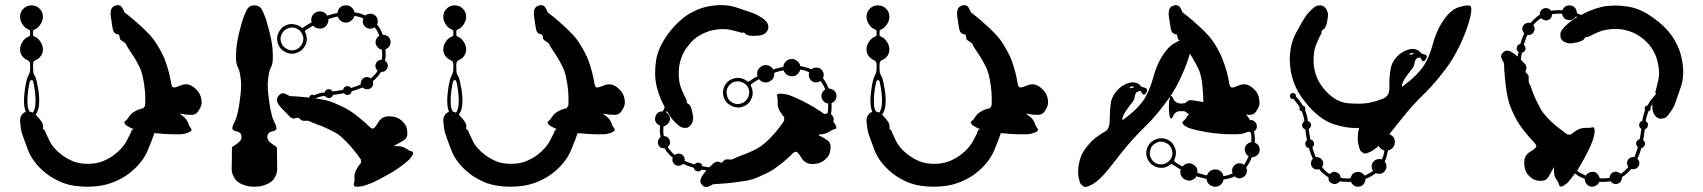

<svg xmlns="http://www.w3.org/2000/svg" viewBox="-20 -741 6759 762"><path d="M748 -395.5Q748 -395.5 748 -395.5Q771.5 -377.9 777.3 -355.5Q780.3 -343.8 780.3 -334Q780.3 -327.1 778.3 -322.3Q774.4 -309.6 765.6 -297.9Q756.8 -286.1 743.2 -285.2Q734.4 -285.2 719.7 -286.1Q705.1 -288.1 692.4 -290Q696.3 -287.1 700.2 -284.2Q704.1 -282.2 708 -278.3Q720.7 -267.6 725.6 -255.9Q730.5 -244.1 731.4 -241.2Q732.4 -238.3 736.3 -234.4Q739.3 -229.5 740.2 -227.5Q741.2 -224.6 737.3 -220.7Q733.4 -215.8 710.9 -210Q701.2 -207 669.9 -208Q638.7 -208 603.5 -211.9Q601.6 -211.9 598.6 -211.9Q595.7 -212.9 592.8 -212.9Q587.9 -196.3 566.4 -144.5Q544.9 -92.8 491.2 -51.8Q461.9 -29.3 420.9 -14.6Q380.9 0 326.2 0Q271.5 0 231.4 -14.6Q191.4 -30.3 163.1 -52.7Q110.4 -94.7 90.8 -146.5Q71.3 -198.2 66.4 -213.9Q62.5 -228.5 60.5 -250Q59.6 -255.9 59.6 -260.7Q59.6 -274.4 63.5 -280.3Q65.4 -284.2 70.3 -290Q75.2 -294.9 82 -296.9Q79.1 -305.7 77.1 -315.4Q75.2 -326.2 75.2 -340.8Q75.2 -354.5 77.1 -372.1Q79.1 -390.6 82 -406.2Q84 -415 85.9 -423.8Q88.9 -433.6 91.8 -439.5Q95.7 -446.3 97.7 -453.1Q99.6 -460 99.6 -467.8Q99.6 -474.6 99.6 -486.3Q99.6 -492.2 95.7 -497.1Q92.8 -501 87.9 -502.9Q76.2 -507.8 67.4 -519.5Q59.6 -530.3 59.6 -544.9Q59.6 -560.5 69.3 -575.2Q79.1 -590.8 93.8 -595.7Q95.7 -596.7 97.7 -598.6Q99.6 -601.6 99.6 -603.5Q99.6 -608.4 99.6 -616.2Q99.6 -619.1 97.7 -621.1Q95.7 -623 93.8 -624Q79.1 -628.9 69.3 -644.5Q59.6 -659.2 59.6 -674.8Q59.6 -693.4 73.2 -707Q85.9 -719.7 105.5 -719.7Q124 -719.7 136.7 -707Q150.4 -693.4 150.4 -674.8Q150.4 -659.2 140.6 -644.5Q130.9 -628.9 117.2 -624Q114.3 -623 112.3 -621.1Q111.3 -619.1 111.3 -616.2Q111.3 -612.3 111.3 -603.5Q111.3 -601.6 112.3 -598.6Q114.3 -596.7 117.2 -595.7Q130.9 -590.8 140.6 -575.2Q150.4 -560.5 150.4 -544.9Q150.4 -530.3 142.6 -519.5Q134.8 -507.8 122.1 -502.9Q117.2 -501 114.3 -497.1Q111.3 -492.2 111.3 -486.3Q111.3 -480.5 111.3 -467.8Q111.3 -460 112.3 -453.1Q114.3 -446.3 118.2 -439.5Q122.1 -433.6 124 -424.8Q127 -415 127.9 -406.2Q131.8 -390.6 133.8 -372.1Q135.7 -354.5 135.7 -340.8Q135.7 -321.3 131.8 -307.6Q127.9 -293.9 121.1 -286.1Q122.1 -285.2 123 -284.2Q124 -284.2 124 -283.2Q140.6 -265.6 146.5 -255.9Q151.4 -245.1 151.4 -240.2Q150.4 -235.4 150.4 -231.4Q150.4 -228.5 153.3 -226.6Q157.2 -225.6 158.2 -222.7Q160.2 -219.7 160.2 -216.8Q161.1 -214.8 175.8 -183.6Q190.4 -152.3 225.6 -126Q245.1 -111.3 270.5 -100.6Q295.9 -90.8 328.1 -90.8Q361.3 -90.8 386.7 -100.6Q413.1 -111.3 432.6 -126Q467.8 -152.3 483.4 -183.6Q500 -214.8 500 -216.8Q501 -219.7 502 -222.7Q503.9 -225.6 506.8 -226.6Q507.8 -227.5 508.8 -228.5Q508.8 -228.5 509.8 -229.5Q505.9 -230.5 502.9 -231.4Q501 -232.4 499 -233.4Q477.5 -244.1 475.6 -250Q472.7 -254.9 473.6 -256.8Q475.6 -258.8 479.5 -262.7Q483.4 -265.6 485.4 -268.6Q487.3 -271.5 494.1 -281.2Q502 -292 516.6 -299.8Q525.4 -304.7 534.2 -307.6Q543 -310.5 549.8 -311.5Q549.8 -314.5 551.8 -316.4Q554.7 -318.4 555.7 -321.3Q556.6 -323.2 556.6 -350.6Q556.6 -377 551.8 -409.2Q548.8 -426.8 544.9 -443.4Q541 -459 535.2 -471.7Q518.6 -505.9 501 -531.2Q483.4 -556.6 481.4 -563.5Q478.5 -570.3 467.8 -576.2Q458 -582 456.1 -586.9Q455.1 -590.8 454.1 -597.7Q452.1 -603.5 452.1 -603.5Q452.1 -603.5 441.4 -606.4Q430.7 -610.4 427.7 -625Q424.8 -639.6 419.9 -674.8Q415 -710.9 435.5 -717.8Q442.4 -720.7 447.3 -720.7Q460 -720.7 465.8 -709Q474.6 -691.4 474.6 -691.4Q474.6 -691.4 496.1 -674.8Q517.6 -657.2 543 -633.8Q560.5 -617.2 576.2 -600.6Q591.8 -583 600.6 -568.4Q624 -530.3 633.8 -505.9Q642.6 -482.4 650.4 -453.1Q657.2 -424.8 659.2 -411.1Q661.1 -397.5 667 -394.5Q672.9 -391.6 698.2 -402.3Q724.6 -413.1 748 -395.5ZM98.6 -418Q94.7 -403.3 91.8 -381.8Q88.9 -360.4 88.9 -340.8Q88.9 -324.2 90.8 -313.5Q93.8 -303.7 97.7 -297.9Q100.6 -297.9 103.5 -296.9Q106.4 -295.9 109.4 -293.9Q114.3 -297.9 117.2 -309.6Q121.1 -321.3 121.1 -340.8Q121.1 -360.4 118.2 -381.8Q115.2 -403.3 111.3 -418Q110.4 -422.9 105.5 -422.9Q100.6 -422.9 98.6 -418Z M1073.2 -161.1Q1073.2 -161.1 1073.2 -161.1Q1076.2 -159.2 1078.1 -157.2Q1079.1 -154.3 1079.1 -152.3Q1079.1 -125 1080.1 -71.3Q1080.1 -53.7 1071.3 -38.1Q1063.5 -22.5 1047.9 -14.6Q1046.9 -13.7 1045.9 -12.7Q1043.9 -11.7 1043 -11.7Q1021.5 -2 1006.8 -1Q992.2 0 989.3 0Q987.3 0 972.7 -1Q958 -2 936.5 -11.7Q935.5 -11.7 933.6 -12.7Q932.6 -13.7 931.6 -14.6Q916 -22.5 908.2 -38.1Q899.4 -53.7 899.4 -71.3Q900.4 -97.7 900.4 -152.3Q900.4 -154.3 901.4 -157.2Q903.3 -159.2 906.2 -161.1Q914.1 -165 925.8 -174.8Q938.5 -183.6 938.5 -197.3Q938.5 -214.8 921.9 -218.8Q905.3 -221.7 902.3 -229.5Q900.4 -237.3 913.1 -261.7Q925.8 -287.1 934.6 -365.2Q936.5 -380.9 936.5 -393.6Q937.5 -406.2 936.5 -416Q933.6 -456.1 923.8 -474.6Q913.1 -493.2 918 -547.9Q920.9 -582 933.6 -628.9Q945.3 -674.8 959 -701.2Q968.8 -719.7 989.3 -719.7Q1010.7 -719.7 1020.5 -701.2Q1034.2 -674.8 1045.9 -627.9Q1058.6 -582 1061.5 -547.9Q1066.4 -493.2 1055.7 -474.6Q1045.9 -456.1 1043 -416Q1042 -406.2 1043 -393.6Q1043 -380.9 1044.9 -365.2Q1053.7 -287.1 1066.4 -261.7Q1079.1 -237.3 1077.1 -229.5Q1074.2 -221.7 1057.6 -218.8Q1041 -214.8 1041 -197.3Q1041 -183.6 1053.7 -174.8Q1065.4 -165 1073.2 -161.1ZM1617.2 -138.7Q1617.2 -138.7 1617.2 -138.7Q1619.1 -137.7 1619.1 -132.8Q1619.1 -131.8 1619.1 -130.9Q1619.1 -125 1603.5 -107.4Q1596.7 -99.6 1571.3 -81.1Q1546.9 -62.5 1515.6 -45.9Q1485.4 -28.3 1457 -15.6Q1427.7 -3.9 1418 -2Q1404.3 0 1396.5 0Q1391.6 0 1389.6 -1Q1383.8 -3.9 1383.8 -5.9Q1383.8 -8.8 1384.8 -14.6Q1386.7 -19.5 1386.7 -22.5Q1386.7 -25.4 1386.7 -38.1Q1385.7 -50.8 1393.6 -66.4Q1398.4 -75.2 1403.3 -83Q1409.2 -89.8 1413.1 -94.7Q1412.1 -97.7 1412.1 -100.6Q1413.1 -103.5 1413.1 -106.4Q1412.1 -108.4 1396.5 -129.9Q1379.9 -152.3 1357.4 -175.8Q1345.7 -187.5 1333 -199.2Q1320.3 -210 1308.6 -215.8Q1274.4 -234.4 1245.1 -245.1Q1216.8 -254.9 1210 -258.8Q1204.1 -262.7 1192.4 -261.7Q1180.7 -260.7 1176.8 -263.7Q1172.9 -266.6 1168 -270.5Q1163.1 -274.4 1163.1 -274.4Q1163.1 -274.4 1152.3 -271.5Q1141.6 -267.6 1130.9 -277.3Q1120.1 -288.1 1095.7 -313.5Q1071.3 -339.8 1083 -357.4Q1095.7 -377 1113.3 -368.2Q1130.9 -359.4 1130.9 -359.4Q1130.9 -359.4 1153.3 -358.4Q1175.8 -357.4 1207 -353.5Q1207 -353.5 1207 -354.5Q1207 -354.5 1207 -354.5Q1208 -357.4 1210 -360.4Q1211.9 -363.3 1215.8 -364.3Q1218.8 -365.2 1220.7 -365.2Q1223.6 -364.3 1225.6 -363.3Q1232.4 -366.2 1240.2 -368.2Q1248 -371.1 1256.8 -373Q1258.8 -373 1261.7 -373Q1264.6 -374 1268.6 -374Q1269.5 -378.9 1272.5 -381.8Q1275.4 -384.8 1280.3 -386.7Q1286.1 -387.7 1292 -385.7Q1296.9 -383.8 1299.8 -377.9Q1309.6 -379.9 1320.3 -380.9Q1330.1 -382.8 1341.8 -384.8Q1342.8 -389.6 1345.7 -393.6Q1348.6 -397.5 1354.5 -398.4Q1359.4 -400.4 1364.3 -398.4Q1370.1 -396.5 1373 -391.6Q1382.8 -394.5 1392.6 -398.4Q1402.3 -401.4 1412.1 -406.2Q1410.2 -415 1416 -423.8Q1420.9 -431.6 1429.7 -434.6Q1435.5 -435.5 1441.4 -434.6Q1447.3 -433.6 1451.2 -429.7Q1458 -434.6 1462.9 -440.4Q1468.8 -446.3 1473.6 -452.1Q1474.6 -454.1 1476.6 -457Q1477.5 -459 1478.5 -460.9Q1476.6 -462.9 1473.6 -466.8Q1471.7 -469.7 1470.7 -473.6Q1467.8 -483.4 1473.6 -492.2Q1478.5 -501 1488.3 -502.9Q1489.3 -503.9 1491.2 -503.9Q1493.2 -503.9 1495.1 -503.9Q1496.1 -513.7 1497.1 -523.4Q1497.1 -533.2 1496.1 -543.9Q1488.3 -544.9 1481.4 -550.8Q1474.6 -556.6 1471.7 -565.4Q1468.8 -575.2 1472.7 -584Q1476.6 -593.8 1485.4 -598.6Q1482.4 -608.4 1477.5 -617.2Q1472.7 -626 1466.8 -632.8Q1460 -627.9 1450.2 -627Q1441.4 -627 1432.6 -631.8Q1423.8 -638.7 1420.9 -648.4Q1418 -658.2 1421.9 -668Q1414.1 -671.9 1405.3 -673.8Q1395.5 -676.8 1386.7 -677.7Q1383.8 -667 1375 -660.2Q1367.2 -652.3 1355.5 -651.4Q1342.8 -650.4 1334 -657.2Q1324.2 -664.1 1320.3 -675.8Q1310.5 -672.9 1300.8 -670.9Q1292 -668 1283.2 -665Q1284.2 -656.2 1280.3 -648.4Q1277.3 -639.6 1269.5 -633.8Q1258.8 -626 1245.1 -627.9Q1231.4 -628.9 1222.7 -639.6Q1212.9 -633.8 1205.1 -628.9Q1197.3 -624 1192.4 -621.1Q1190.4 -619.1 1190.4 -617.2Q1189.5 -615.2 1190.4 -614.3Q1192.4 -611.3 1193.4 -608.4Q1194.3 -605.5 1195.3 -602.5Q1202.1 -578.1 1189.5 -556.6Q1175.8 -535.2 1151.4 -529.3Q1129.9 -524.4 1110.4 -535.2Q1089.8 -546.9 1083 -567.4Q1075.2 -591.8 1086.9 -614.3Q1098.6 -636.7 1123 -643.6Q1137.7 -647.5 1151.4 -643.6Q1166 -640.6 1176.8 -631.8Q1177.7 -629.9 1179.7 -629.9Q1181.6 -629.9 1182.6 -630.9Q1188.5 -634.8 1196.3 -640.6Q1205.1 -645.5 1216.8 -652.3Q1213.9 -662.1 1216.8 -672.9Q1219.7 -682.6 1229.5 -689.5Q1240.2 -697.3 1254.9 -695.3Q1268.6 -693.4 1277.3 -681.6Q1277.3 -680.7 1278.3 -680.7Q1278.3 -679.7 1278.3 -678.7Q1288.1 -681.6 1297.9 -684.6Q1307.6 -686.5 1318.4 -689.5Q1318.4 -689.5 1318.4 -689.5Q1319.3 -689.5 1319.3 -689.5Q1320.3 -701.2 1329.1 -710.9Q1337.9 -719.7 1350.6 -719.7Q1351.6 -719.7 1352.5 -719.7Q1365.2 -720.7 1374 -712.9Q1384.8 -704.1 1386.7 -692.4Q1398.4 -690.4 1409.2 -687.5Q1419.9 -683.6 1430.7 -679.7Q1437.5 -685.5 1448.2 -686.5Q1458 -687.5 1466.8 -681.6Q1475.6 -674.8 1478.5 -664.1Q1480.5 -653.3 1476.6 -643.6Q1483.4 -634.8 1489.3 -625Q1495.1 -614.3 1499 -602.5Q1508.8 -603.5 1517.6 -597.7Q1526.4 -591.8 1529.3 -581.1Q1532.2 -570.3 1526.4 -559.6Q1521.5 -548.8 1509.8 -545.9Q1510.7 -533.2 1510.7 -522.5Q1509.8 -510.7 1507.8 -500Q1511.7 -498 1514.6 -494.1Q1516.6 -491.2 1518.6 -486.3Q1520.5 -476.6 1515.6 -467.8Q1510.7 -459 1501 -456.1Q1499 -456.1 1496.1 -456.1Q1494.1 -455.1 1492.2 -456.1Q1490.2 -453.1 1488.3 -450.2Q1486.3 -447.3 1484.4 -444.3Q1479.5 -437.5 1472.7 -430.7Q1466.8 -423.8 1460 -418.9Q1460 -418 1460 -418Q1460 -418 1460 -417Q1462.9 -407.2 1458 -398.4Q1453.1 -389.6 1443.4 -387.7Q1436.5 -385.7 1429.7 -387.7Q1423.8 -389.6 1418.9 -393.6Q1408.2 -389.6 1397.5 -385.7Q1386.7 -381.8 1376 -378.9Q1375 -374 1372.1 -370.1Q1369.1 -366.2 1363.3 -364.3Q1358.4 -363.3 1353.5 -365.2Q1347.7 -367.2 1344.7 -371.1Q1333 -369.1 1322.3 -367.2Q1311.5 -365.2 1301.8 -364.3Q1300.8 -360.4 1297.9 -357.4Q1293.9 -353.5 1290 -352.5Q1284.2 -350.6 1278.3 -353.5Q1272.5 -355.5 1269.5 -360.4Q1266.6 -360.4 1264.6 -359.4Q1261.7 -359.4 1259.8 -359.4Q1252 -357.4 1245.1 -355.5Q1238.3 -353.5 1231.4 -350.6Q1252 -347.7 1271.5 -343.8Q1291 -338.9 1304.7 -333Q1345.7 -315.4 1368.2 -301.8Q1389.6 -288.1 1412.1 -268.6Q1434.6 -250 1444.3 -240.2Q1453.1 -230.5 1460 -230.5Q1466.8 -231.4 1481.4 -255.9Q1496.1 -280.3 1525.4 -279.3Q1554.7 -279.3 1572.3 -263.7Q1588.9 -249 1592.8 -237.3Q1596.7 -225.6 1596.7 -210Q1596.7 -195.3 1585.9 -186.5Q1579.1 -181.6 1566.4 -174.8Q1553.7 -167 1542 -161.1Q1546.9 -161.1 1551.8 -161.1Q1556.6 -161.1 1561.5 -161.1Q1578.1 -159.2 1588.9 -153.3Q1599.6 -146.5 1602.5 -144.5Q1604.5 -142.6 1610.4 -141.6Q1615.2 -139.6 1617.2 -138.7ZM1156.2 -544.9Q1169.9 -550.8 1177.7 -564.5Q1185.5 -578.1 1183.6 -592.8Q1179.7 -615.2 1161.1 -626Q1141.6 -636.7 1121.1 -627.9Q1107.4 -622.1 1099.6 -608.4Q1091.8 -595.7 1093.8 -580.1Q1097.7 -558.6 1116.2 -547.9Q1135.7 -536.1 1156.2 -544.9Z M2427.7 -395.5Q2427.7 -395.5 2427.7 -395.5Q2451.2 -377.9 2457 -355.5Q2460 -343.8 2460 -334Q2460 -327.1 2458 -322.3Q2454.1 -309.6 2445.3 -297.9Q2436.5 -286.1 2422.9 -285.2Q2414.1 -285.2 2399.4 -286.1Q2384.8 -288.1 2372.1 -290Q2376 -287.1 2379.9 -284.2Q2383.8 -282.2 2387.7 -278.3Q2400.4 -267.6 2405.3 -255.9Q2410.2 -244.1 2411.1 -241.2Q2412.1 -238.3 2416 -234.4Q2418.9 -229.5 2419.9 -227.5Q2420.9 -224.6 2417 -220.7Q2413.1 -215.8 2390.6 -210Q2380.9 -207 2349.6 -208Q2318.4 -208 2283.2 -211.9Q2281.2 -211.9 2278.3 -211.9Q2275.4 -212.9 2272.5 -212.9Q2267.6 -196.3 2246.1 -144.5Q2224.6 -92.8 2170.9 -51.8Q2141.6 -29.3 2100.6 -14.6Q2060.5 0 2005.9 0Q1951.2 0 1911.1 -14.6Q1871.1 -30.3 1842.8 -52.7Q1790 -94.7 1770.5 -146.5Q1751 -198.2 1746.1 -213.9Q1742.2 -228.5 1740.2 -250Q1739.3 -255.9 1739.3 -260.7Q1739.3 -274.4 1743.2 -280.3Q1745.1 -284.2 1750 -290Q1754.9 -294.9 1761.7 -296.9Q1758.8 -305.7 1756.8 -315.4Q1754.9 -326.2 1754.9 -340.8Q1754.9 -354.5 1756.8 -372.1Q1758.8 -390.6 1761.7 -406.2Q1763.7 -415 1765.6 -423.8Q1768.6 -433.6 1771.5 -439.5Q1775.4 -446.3 1777.3 -453.1Q1779.3 -460 1779.3 -467.8Q1779.3 -474.6 1779.3 -486.3Q1779.3 -492.2 1775.4 -497.1Q1772.5 -501 1767.6 -502.9Q1755.9 -507.8 1747.1 -519.5Q1739.3 -530.3 1739.3 -544.9Q1739.3 -560.5 1749 -575.2Q1758.8 -590.8 1773.4 -595.7Q1775.4 -596.7 1777.3 -598.6Q1779.3 -601.6 1779.3 -603.5Q1779.3 -608.4 1779.3 -616.2Q1779.3 -619.1 1777.3 -621.1Q1775.4 -623 1773.4 -624Q1758.8 -628.9 1749 -644.5Q1739.3 -659.2 1739.3 -674.8Q1739.3 -693.4 1752.9 -707Q1765.6 -719.7 1785.2 -719.7Q1803.7 -719.7 1816.4 -707Q1830.1 -693.4 1830.1 -674.8Q1830.1 -659.2 1820.3 -644.5Q1810.5 -628.9 1796.9 -624Q1793.9 -623 1792 -621.1Q1791 -619.1 1791 -616.2Q1791 -612.3 1791 -603.5Q1791 -601.6 1792 -598.6Q1793.9 -596.7 1796.9 -595.7Q1810.5 -590.8 1820.3 -575.2Q1830.1 -560.5 1830.1 -544.9Q1830.1 -530.3 1822.3 -519.5Q1814.5 -507.8 1801.8 -502.9Q1796.9 -501 1793.9 -497.1Q1791 -492.2 1791 -486.3Q1791 -480.5 1791 -467.8Q1791 -460 1792 -453.1Q1793.9 -446.3 1797.9 -439.5Q1801.8 -433.6 1803.7 -424.8Q1806.6 -415 1807.6 -406.2Q1811.5 -390.6 1813.5 -372.1Q1815.4 -354.5 1815.4 -340.8Q1815.4 -321.3 1811.5 -307.6Q1807.6 -293.9 1800.8 -286.1Q1801.8 -285.2 1802.7 -284.2Q1803.7 -284.2 1803.7 -283.2Q1820.3 -265.6 1826.2 -255.9Q1831.1 -245.1 1831.1 -240.2Q1830.1 -235.4 1830.1 -231.4Q1830.1 -228.5 1833 -226.6Q1836.9 -225.6 1837.9 -222.7Q1839.8 -219.7 1839.8 -216.8Q1840.8 -214.8 1855.5 -183.6Q1870.1 -152.3 1905.3 -126Q1924.8 -111.3 1950.2 -100.6Q1975.6 -90.8 2007.8 -90.8Q2041 -90.8 2066.4 -100.6Q2092.8 -111.3 2112.3 -126Q2147.5 -152.3 2163.1 -183.6Q2179.7 -214.8 2179.7 -216.8Q2180.7 -219.7 2181.6 -222.7Q2183.6 -225.6 2186.5 -226.6Q2187.5 -227.5 2188.5 -228.5Q2188.5 -228.5 2189.5 -229.5Q2185.5 -230.5 2182.6 -231.4Q2180.7 -232.4 2178.7 -233.4Q2157.2 -244.1 2155.3 -250Q2152.3 -254.9 2153.3 -256.8Q2155.3 -258.8 2159.2 -262.7Q2163.1 -265.6 2165 -268.6Q2167 -271.5 2173.8 -281.2Q2181.6 -292 2196.3 -299.8Q2205.1 -304.7 2213.9 -307.6Q2222.7 -310.5 2229.5 -311.5Q2229.5 -314.5 2231.4 -316.4Q2234.4 -318.4 2235.4 -321.3Q2236.3 -323.2 2236.3 -350.6Q2236.3 -377 2231.4 -409.2Q2228.5 -426.8 2224.6 -443.4Q2220.7 -459 2214.8 -471.7Q2198.2 -505.9 2180.7 -531.2Q2163.1 -556.6 2161.1 -563.5Q2158.2 -570.3 2147.5 -576.2Q2137.7 -582 2135.7 -586.9Q2134.8 -590.8 2133.8 -597.7Q2131.8 -603.5 2131.8 -603.5Q2131.8 -603.5 2121.1 -606.4Q2110.4 -610.4 2107.4 -625Q2104.5 -639.6 2099.6 -674.8Q2094.7 -710.9 2115.2 -717.8Q2122.1 -720.7 2127 -720.7Q2139.6 -720.7 2145.5 -709Q2154.3 -691.4 2154.3 -691.4Q2154.3 -691.4 2175.8 -674.8Q2197.3 -657.2 2222.7 -633.8Q2240.2 -617.2 2255.9 -600.6Q2271.5 -583 2280.3 -568.4Q2303.7 -530.3 2313.5 -505.9Q2322.3 -482.4 2330.1 -453.1Q2336.9 -424.8 2338.9 -411.1Q2340.8 -397.5 2346.7 -394.5Q2352.5 -391.6 2377.9 -402.3Q2404.3 -413.1 2427.7 -395.5ZM1778.3 -418Q1774.4 -403.3 1771.5 -381.8Q1768.6 -360.4 1768.6 -340.8Q1768.6 -324.2 1770.5 -313.5Q1773.4 -303.7 1777.3 -297.9Q1780.3 -297.9 1783.2 -296.9Q1786.1 -295.9 1789.1 -293.9Q1793.9 -297.9 1796.9 -309.6Q1800.8 -321.3 1800.8 -340.8Q1800.8 -360.4 1797.9 -381.8Q1794.9 -403.3 1791 -418Q1790 -422.9 1785.2 -422.9Q1780.3 -422.9 1778.3 -418Z M3287.1 -257.8Q3287.1 -257.8 3287.1 -257.8Q3298.8 -243.2 3298.8 -237.3Q3299.8 -232.4 3297.9 -230.5Q3294.9 -229.5 3290 -227.5Q3285.2 -226.6 3282.2 -224.6Q3279.3 -223.6 3268.6 -216.8Q3257.8 -210 3241.2 -208Q3239.3 -208 3237.3 -208Q3234.4 -208 3232.4 -208Q3231.4 -207 3231.4 -207Q3230.5 -206.1 3229.5 -205.1Q3229.5 -205.1 3229.5 -205.1Q3229.5 -204.1 3229.5 -204.1Q3239.3 -199.2 3250 -193.4Q3259.8 -186.5 3265.6 -182.6Q3276.4 -173.8 3276.4 -159.2Q3276.4 -144.5 3272.5 -131.8Q3268.6 -120.1 3252 -105.5Q3234.4 -90.8 3205.1 -89.8Q3175.8 -89.8 3161.1 -114.3Q3146.5 -137.7 3139.6 -138.7Q3132.8 -139.6 3124 -129.9Q3114.3 -120.1 3091.8 -100.6Q3069.3 -82 3047.9 -67.4Q3025.4 -53.7 2984.4 -36.1Q2968.8 -29.3 2946.3 -24.4Q2922.9 -20.5 2899.4 -17.6Q2865.2 -12.7 2837.9 -11.7Q2810.5 -9.8 2810.5 -9.8Q2810.5 -9.8 2793 -1Q2787.1 1 2782.2 1Q2771.5 1 2762.7 -11.7Q2755.9 -22.5 2763.7 -37.1Q2771.5 -51.8 2783.2 -64.5Q2778.3 -65.4 2774.4 -66.4Q2769.5 -66.4 2764.6 -67.4Q2761.7 -63.5 2756.8 -61.5Q2751 -59.6 2746.1 -61.5Q2741.2 -62.5 2737.3 -66.4Q2734.4 -70.3 2733.4 -75.2Q2722.7 -78.1 2711.9 -82Q2701.2 -85.9 2690.4 -90.8Q2686.5 -85.9 2679.7 -84Q2672.9 -82 2667 -84Q2657.2 -85.9 2651.4 -95.7Q2646.5 -104.5 2649.4 -114.3Q2649.4 -114.3 2649.4 -114.3Q2649.4 -114.3 2650.4 -115.2Q2642.6 -121.1 2636.7 -127Q2630.9 -133.8 2625 -140.6Q2623 -143.6 2621.1 -146.5Q2619.1 -149.4 2618.2 -152.3Q2615.2 -152.3 2613.3 -152.3Q2610.4 -152.3 2608.4 -153.3Q2598.6 -155.3 2593.8 -164.1Q2588.9 -172.9 2591.8 -182.6Q2592.8 -187.5 2595.7 -190.4Q2597.7 -194.3 2601.6 -196.3Q2599.6 -207 2598.6 -218.8Q2598.6 -229.5 2599.6 -242.2Q2588.9 -246.1 2583 -255.9Q2579.1 -262.7 2579.1 -269.5Q2580.1 -273.4 2581.1 -277.3Q2584 -288.1 2591.8 -293.9Q2600.6 -299.8 2610.4 -298.8Q2612.3 -303.7 2614.3 -307.6Q2616.2 -311.5 2618.2 -315.4Q2609.4 -332 2600.6 -352.5Q2591.8 -374 2585.9 -398.4Q2575.2 -445.3 2584 -502.9Q2593.8 -560.5 2642.6 -621.1Q2677.7 -663.1 2713.9 -685.5Q2751 -707 2786.1 -714.8Q2816.4 -720.7 2842.8 -720.7Q2876 -720.7 2904.3 -710.9Q2957 -693.4 2972.7 -687.5Q2986.3 -681.6 3004.9 -669.9Q3022.5 -657.2 3026.4 -647.5Q3028.3 -643.6 3029.3 -636.7Q3030.3 -629.9 3027.3 -623Q3023.4 -613.3 3013.7 -606.4Q3002.9 -600.6 2989.3 -599.6Q2966.8 -597.7 2955.1 -599.6Q2943.4 -601.6 2939.5 -605.5Q2936.5 -609.4 2933.6 -611.3Q2930.7 -613.3 2927.7 -611.3Q2924.8 -610.4 2921.9 -611.3Q2918.9 -611.3 2916 -613.3Q2914.1 -614.3 2880.9 -622.1Q2847.7 -629.9 2803.7 -620.1Q2781.2 -614.3 2756.8 -600.6Q2733.4 -587.9 2712.9 -561.5Q2691.4 -536.1 2683.6 -509.8Q2674.8 -484.4 2673.8 -460Q2671.9 -415 2686.5 -382.8Q2700.2 -351.6 2702.1 -349.6Q2704.1 -346.7 2705.1 -343.8Q2706.1 -340.8 2705.1 -337.9Q2704.1 -334 2707 -332Q2709 -330.1 2713.9 -327.1Q2717.8 -325.2 2722.7 -314.5Q2726.6 -302.7 2730.5 -280.3Q2732.4 -266.6 2727.5 -254.9Q2722.7 -244.1 2714.8 -238.3Q2709 -233.4 2701.2 -233.4Q2694.3 -233.4 2690.4 -234.4Q2680.7 -235.4 2664.1 -251Q2648.4 -265.6 2640.6 -278.3Q2637.7 -282.2 2634.8 -288.1Q2630.9 -293 2626 -300.8Q2626 -298.8 2625 -297.9Q2624 -296.9 2624 -294.9Q2631.8 -290 2636.7 -281.2Q2640.6 -271.5 2637.7 -261.7Q2634.8 -252.9 2627.9 -247.1Q2621.1 -241.2 2613.3 -240.2Q2612.3 -229.5 2612.3 -219.7Q2613.3 -210 2614.3 -201.2Q2616.2 -201.2 2618.2 -200.2Q2619.1 -200.2 2621.1 -200.2Q2630.9 -197.3 2635.7 -188.5Q2640.6 -179.7 2638.7 -169.9Q2637.7 -166 2634.8 -163.1Q2632.8 -160.2 2629.9 -157.2Q2631.8 -155.3 2632.8 -153.3Q2634.8 -151.4 2635.7 -148.4Q2640.6 -142.6 2646.5 -136.7Q2651.4 -130.9 2658.2 -126Q2662.1 -129.9 2668 -130.9Q2673.8 -131.8 2679.7 -130.9Q2688.5 -127.9 2693.4 -120.1Q2699.2 -111.3 2697.3 -102.5Q2706.1 -98.6 2716.8 -94.7Q2726.6 -90.8 2736.3 -88.9Q2739.3 -92.8 2745.1 -94.7Q2750 -96.7 2754.9 -94.7Q2760.7 -93.8 2763.7 -89.8Q2766.6 -85.9 2767.6 -81.1Q2774.4 -80.1 2781.2 -79.1Q2788.1 -77.1 2794.9 -77.1Q2799.8 -81.1 2803.7 -85Q2808.6 -88.9 2810.5 -91.8Q2822.3 -101.6 2833 -98.6Q2842.8 -94.7 2842.8 -94.7Q2842.8 -94.7 2847.7 -98.6Q2853.5 -103.5 2856.4 -106.4Q2860.4 -109.4 2872.1 -108.4Q2883.8 -106.4 2890.6 -110.4Q2896.5 -114.3 2924.8 -125Q2954.1 -134.8 2988.3 -153.3Q3000 -160.2 3012.7 -170.9Q3025.4 -181.6 3038.1 -194.3Q3060.5 -217.8 3076.2 -239.3Q3092.8 -261.7 3092.8 -263.7Q3092.8 -266.6 3091.8 -269.5Q3091.8 -272.5 3092.8 -275.4Q3088.9 -279.3 3083 -287.1Q3078.1 -293.9 3073.2 -302.7Q3065.4 -319.3 3066.4 -331.1Q3066.4 -343.8 3066.4 -346.7Q3066.4 -350.6 3065.4 -355.5Q3063.5 -360.4 3063.5 -363.3Q3063.5 -366.2 3069.3 -368.2Q3074.2 -371.1 3097.7 -367.2Q3108.4 -366.2 3136.7 -353.5Q3165 -341.8 3195.3 -324.2Q3210.9 -315.4 3225.6 -305.7Q3240.2 -296.9 3252 -288.1Q3253.9 -289.1 3254.9 -289.1Q3255.9 -290 3257.8 -290Q3259.8 -291 3260.7 -291Q3262.7 -291 3264.6 -291Q3265.6 -299.8 3266.6 -309.6Q3266.6 -320.3 3266.6 -330.1Q3257.8 -331.1 3251 -336.9Q3244.1 -342.8 3241.2 -351.6Q3238.3 -362.3 3242.2 -371.1Q3247.1 -380.9 3254.9 -385.7Q3252 -395.5 3247.1 -403.3Q3242.2 -412.1 3236.3 -419.9Q3229.5 -414.1 3219.7 -414.1Q3210.9 -413.1 3202.1 -418.9Q3194.3 -424.8 3191.4 -434.6Q3188.5 -445.3 3191.4 -454.1Q3183.6 -458 3174.8 -460.9Q3166 -462.9 3156.2 -464.8Q3153.3 -454.1 3144.5 -446.3Q3136.7 -438.5 3125 -438.5Q3113.3 -437.5 3103.5 -444.3Q3093.8 -451.2 3089.8 -461.9Q3080.1 -460 3071.3 -458Q3061.5 -455.1 3052.7 -452.1Q3053.7 -443.4 3050.8 -434.6Q3046.9 -425.8 3039.1 -420.9Q3028.3 -412.1 3014.6 -414.1Q3001 -416 2992.2 -426.8Q2982.4 -420.9 2974.6 -416Q2966.8 -411.1 2961.9 -407.2Q2960 -406.2 2960 -404.3Q2959 -402.3 2960 -400.4Q2961.9 -397.5 2962.9 -394.5Q2963.9 -391.6 2964.8 -388.7Q2971.7 -365.2 2959 -342.8Q2946.3 -321.3 2920.9 -315.4Q2899.4 -311.5 2879.9 -322.3Q2859.4 -333 2852.5 -354.5Q2844.7 -378.9 2856.4 -401.4Q2868.2 -422.9 2892.6 -429.7Q2907.2 -433.6 2920.9 -430.7Q2935.5 -426.8 2946.3 -418Q2947.3 -417 2949.2 -417Q2951.2 -417 2953.1 -418Q2958 -421.9 2965.8 -426.8Q2974.6 -432.6 2986.3 -438.5Q2983.4 -449.2 2986.3 -459Q2990.2 -469.7 2999 -475.6Q3009.8 -484.4 3024.4 -482.4Q3038.1 -479.5 3046.9 -468.8Q3046.9 -467.8 3047.9 -466.8Q3047.9 -465.8 3048.8 -464.8Q3057.6 -468.8 3067.4 -470.7Q3077.1 -473.6 3087.9 -475.6Q3087.9 -475.6 3088.9 -475.6Q3088.9 -475.6 3088.9 -475.6Q3089.8 -488.3 3098.6 -497.1Q3107.4 -505.9 3120.1 -506.8Q3133.8 -507.8 3143.6 -499Q3154.3 -491.2 3156.2 -478.5Q3168 -476.6 3178.7 -473.6Q3190.4 -470.7 3200.2 -465.8Q3208 -472.7 3217.8 -472.7Q3227.5 -473.6 3236.3 -467.8Q3245.1 -461.9 3248 -451.2Q3251 -440.4 3246.1 -430.7Q3252.9 -421.9 3258.8 -411.1Q3264.6 -401.4 3268.6 -389.6Q3278.3 -389.6 3287.1 -383.8Q3295.9 -377.9 3298.8 -368.2Q3299.8 -364.3 3299.8 -360.4Q3299.8 -352.5 3295.9 -345.7Q3291 -335.9 3280.3 -332Q3280.3 -320.3 3280.3 -308.6Q3279.3 -296.9 3278.3 -287.1Q3281.2 -284.2 3284.2 -281.2Q3287.1 -277.3 3288.1 -273.4Q3289.1 -269.5 3289.1 -265.6Q3288.1 -261.7 3287.1 -257.8ZM2925.8 -332Q2940.4 -337.9 2947.3 -351.6Q2955.1 -364.3 2953.1 -379.9Q2950.2 -401.4 2930.7 -412.1Q2911.1 -422.9 2890.6 -415Q2877 -409.2 2869.1 -395.5Q2861.3 -381.8 2864.3 -367.2Q2867.2 -344.7 2886.7 -334Q2905.3 -323.2 2925.8 -332Z M4107.4 -395.5Q4107.4 -395.5 4107.4 -395.5Q4130.9 -377.9 4136.7 -355.5Q4139.6 -343.8 4139.6 -334Q4139.6 -327.1 4137.7 -322.3Q4133.8 -309.6 4125 -297.9Q4116.2 -286.1 4102.5 -285.2Q4093.8 -285.2 4079.1 -286.1Q4064.5 -288.1 4051.8 -290Q4055.7 -287.1 4059.6 -284.2Q4063.5 -282.2 4067.4 -278.3Q4080.1 -267.6 4085 -255.9Q4089.8 -244.1 4090.8 -241.2Q4091.8 -238.3 4095.7 -234.4Q4098.6 -229.5 4099.6 -227.5Q4100.6 -224.6 4096.7 -220.7Q4092.8 -215.8 4070.3 -210Q4060.5 -207 4029.3 -208Q3998 -208 3962.9 -211.9Q3960.9 -211.9 3958 -211.9Q3955.1 -212.9 3952.1 -212.9Q3947.3 -196.3 3925.8 -144.5Q3904.3 -92.8 3850.6 -51.8Q3821.3 -29.3 3780.3 -14.6Q3740.2 0 3685.5 0Q3630.9 0 3590.8 -14.6Q3550.8 -30.3 3522.5 -52.7Q3469.7 -94.7 3450.2 -146.5Q3430.7 -198.2 3425.8 -213.9Q3421.9 -228.5 3419.9 -250Q3418.9 -255.9 3418.9 -260.7Q3418.9 -274.4 3422.9 -280.3Q3424.8 -284.2 3429.7 -290Q3434.6 -294.9 3441.4 -296.9Q3438.5 -305.7 3436.5 -315.4Q3434.6 -326.2 3434.6 -340.8Q3434.6 -354.5 3436.5 -372.1Q3438.5 -390.6 3441.4 -406.2Q3443.4 -415 3445.3 -423.8Q3448.2 -433.6 3451.2 -439.5Q3455.1 -446.3 3457 -453.1Q3459 -460 3459 -467.8Q3459 -474.6 3459 -486.3Q3459 -492.2 3455.1 -497.1Q3452.1 -501 3447.3 -502.9Q3435.5 -507.8 3426.8 -519.5Q3418.9 -530.3 3418.9 -544.9Q3418.9 -560.5 3428.7 -575.2Q3438.5 -590.8 3453.1 -595.7Q3455.1 -596.7 3457 -598.6Q3459 -601.6 3459 -603.5Q3459 -608.4 3459 -616.2Q3459 -619.1 3457 -621.1Q3455.1 -623 3453.1 -624Q3438.5 -628.9 3428.7 -644.5Q3418.9 -659.2 3418.9 -674.8Q3418.9 -693.4 3432.6 -707Q3445.3 -719.7 3464.8 -719.7Q3483.4 -719.7 3496.1 -707Q3509.8 -693.4 3509.8 -674.8Q3509.8 -659.2 3500 -644.5Q3490.2 -628.9 3476.6 -624Q3473.6 -623 3471.7 -621.1Q3470.7 -619.1 3470.7 -616.2Q3470.7 -612.3 3470.7 -603.5Q3470.7 -601.6 3471.7 -598.6Q3473.6 -596.7 3476.6 -595.7Q3490.2 -590.8 3500 -575.2Q3509.8 -560.5 3509.8 -544.9Q3509.8 -530.3 3502 -519.5Q3494.1 -507.8 3481.4 -502.9Q3476.6 -501 3473.6 -497.1Q3470.7 -492.2 3470.7 -486.3Q3470.7 -480.5 3470.7 -467.8Q3470.7 -460 3471.7 -453.1Q3473.6 -446.3 3477.5 -439.5Q3481.4 -433.6 3483.4 -424.8Q3486.3 -415 3487.3 -406.2Q3491.2 -390.6 3493.2 -372.1Q3495.1 -354.5 3495.1 -340.8Q3495.1 -321.3 3491.2 -307.6Q3487.3 -293.9 3480.5 -286.1Q3481.4 -285.2 3482.4 -284.2Q3483.4 -284.2 3483.4 -283.2Q3500 -265.6 3505.9 -255.9Q3510.7 -245.1 3510.7 -240.2Q3509.8 -235.4 3509.8 -231.4Q3509.8 -228.5 3512.7 -226.6Q3516.6 -225.6 3517.6 -222.7Q3519.5 -219.7 3519.5 -216.8Q3520.5 -214.8 3535.2 -183.6Q3549.8 -152.3 3585 -126Q3604.5 -111.3 3629.9 -100.6Q3655.3 -90.8 3687.5 -90.8Q3720.7 -90.8 3746.1 -100.6Q3772.5 -111.3 3792 -126Q3827.1 -152.3 3842.8 -183.6Q3859.4 -214.8 3859.4 -216.8Q3860.4 -219.7 3861.3 -222.7Q3863.3 -225.6 3866.2 -226.6Q3867.2 -227.5 3868.2 -228.5Q3868.2 -228.5 3869.1 -229.5Q3865.2 -230.5 3862.3 -231.4Q3860.4 -232.4 3858.4 -233.4Q3836.9 -244.1 3835 -250Q3832 -254.9 3833 -256.8Q3835 -258.8 3838.9 -262.7Q3842.8 -265.6 3844.7 -268.6Q3846.7 -271.5 3853.5 -281.2Q3861.3 -292 3876 -299.8Q3884.8 -304.7 3893.6 -307.6Q3902.3 -310.5 3909.2 -311.5Q3909.2 -314.5 3911.1 -316.4Q3914.1 -318.4 3915 -321.3Q3916 -323.2 3916 -350.6Q3916 -377 3911.1 -409.2Q3908.2 -426.8 3904.3 -443.4Q3900.4 -459 3894.5 -471.7Q3877.9 -505.9 3860.4 -531.2Q3842.8 -556.6 3840.8 -563.5Q3837.9 -570.3 3827.1 -576.2Q3817.4 -582 3815.4 -586.9Q3814.5 -590.8 3813.5 -597.7Q3811.5 -603.5 3811.5 -603.5Q3811.5 -603.5 3800.8 -606.4Q3790 -610.4 3787.1 -625Q3784.2 -639.6 3779.3 -674.8Q3774.4 -710.9 3794.9 -717.8Q3801.8 -720.7 3806.6 -720.7Q3819.3 -720.7 3825.2 -709Q3834 -691.4 3834 -691.4Q3834 -691.4 3855.5 -674.8Q3877 -657.2 3902.3 -633.8Q3919.9 -617.2 3935.5 -600.6Q3951.2 -583 3960 -568.4Q3983.4 -530.3 3993.2 -505.9Q4002 -482.4 4009.8 -453.1Q4016.6 -424.8 4018.6 -411.1Q4020.5 -397.5 4026.4 -394.5Q4032.2 -391.6 4057.6 -402.3Q4084 -413.1 4107.4 -395.5ZM3458 -418Q3454.1 -403.3 3451.2 -381.8Q3448.2 -360.4 3448.2 -340.8Q3448.2 -324.2 3450.2 -313.5Q3453.1 -303.7 3457 -297.9Q3460 -297.9 3462.9 -296.9Q3465.8 -295.9 3468.8 -293.9Q3473.6 -297.9 3476.6 -309.6Q3480.5 -321.3 3480.5 -340.8Q3480.5 -360.4 3477.5 -381.8Q3474.6 -403.3 3470.7 -418Q3469.7 -422.9 3464.8 -422.9Q3460 -422.9 3458 -418Z M4960 -174.8Q4960 -174.8 4960 -174.8Q4970.7 -170.9 4976.6 -160.2Q4979.5 -154.3 4979.5 -146.5Q4979.5 -142.6 4978.5 -138.7Q4975.6 -128.9 4966.8 -123Q4959 -117.2 4948.2 -117.2Q4944.3 -105.5 4938.5 -95.7Q4932.6 -85 4925.8 -76.2Q4930.7 -66.4 4927.7 -55.7Q4924.8 -44.9 4916 -39.1Q4907.2 -33.2 4897.5 -33.2Q4887.7 -34.2 4879.9 -41Q4870.1 -36.1 4859.4 -33.2Q4847.7 -30.3 4835.9 -28.3Q4834 -15.6 4824.2 -7.8Q4813.5 1 4800.8 0Q4788.1 -1 4778.3 -9.8Q4769.5 -18.6 4768.6 -31.2Q4768.6 -31.2 4768.6 -31.2Q4768.6 -31.2 4767.6 -31.2Q4757.8 -33.2 4747.1 -36.1Q4737.3 -38.1 4728.5 -41Q4727.5 -41 4727.5 -40Q4727.5 -39.1 4726.6 -38.1Q4717.8 -27.3 4704.1 -24.4Q4690.4 -22.5 4678.7 -31.2Q4669.9 -37.1 4666 -47.9Q4663.1 -57.6 4666 -68.4Q4654.3 -74.2 4646.5 -80.1Q4637.7 -85 4632.8 -88.9Q4630.9 -89.8 4629.9 -89.8Q4627.9 -89.8 4626 -88.9Q4615.2 -80.1 4601.6 -76.2Q4586.9 -73.2 4572.3 -77.1Q4548.8 -84 4536.1 -106.4Q4524.4 -127.9 4532.2 -152.3Q4540 -173.8 4559.6 -184.6Q4579.1 -195.3 4600.6 -191.4Q4626 -185.5 4638.7 -164.1Q4651.4 -141.6 4644.5 -118.2Q4644.5 -115.2 4642.6 -112.3Q4641.6 -109.4 4640.6 -106.4Q4639.6 -104.5 4639.6 -102.5Q4640.6 -100.6 4641.6 -99.6Q4646.5 -95.7 4654.3 -90.8Q4662.1 -85.9 4672.9 -80.1Q4681.6 -90.8 4694.3 -92.8Q4708 -94.7 4718.8 -85.9Q4726.6 -81.1 4730.5 -72.3Q4733.4 -63.5 4732.4 -54.7Q4741.2 -51.8 4751 -49.8Q4759.8 -46.9 4770.5 -44.9Q4773.4 -55.7 4783.2 -62.5Q4793 -69.3 4804.7 -68.4Q4816.4 -68.4 4825.2 -60.5Q4833 -52.7 4835.9 -42Q4845.7 -43.9 4854.5 -45.9Q4863.3 -48.8 4872.1 -52.7Q4868.2 -61.5 4871.1 -72.3Q4874 -82 4882.8 -87.9Q4890.6 -93.8 4900.4 -92.8Q4909.2 -92.8 4917 -86.9Q4922.9 -94.7 4926.8 -103.5Q4931.6 -111.3 4935.5 -121.1Q4926.8 -126 4922.9 -135.7Q4918.9 -145.5 4920.9 -155.3Q4923.8 -164.1 4930.7 -169.9Q4937.5 -175.8 4946.3 -176.8Q4946.3 -186.5 4946.3 -197.3Q4946.3 -207 4944.3 -215.8Q4942.4 -215.8 4941.4 -215.8Q4939.5 -216.8 4937.5 -216.8Q4936.5 -216.8 4935.5 -217.8Q4934.6 -217.8 4933.6 -218.8Q4930.7 -216.8 4924.8 -214.8Q4918.9 -212.9 4910.2 -210Q4900.4 -208 4869.1 -208Q4837.9 -208 4802.7 -211.9Q4767.6 -215.8 4737.3 -222.7Q4707 -229.5 4697.3 -233.4Q4676.8 -244.1 4673.8 -250Q4671.9 -254.9 4672.9 -256.8Q4673.8 -258.8 4678.7 -262.7Q4682.6 -266.6 4684.6 -268.6Q4685.5 -270.5 4689.5 -275.4Q4692.4 -281.2 4699.2 -288.1Q4692.4 -290 4688.5 -294.9Q4684.6 -298.8 4678.7 -299.8Q4672.9 -299.8 4664.1 -299.8Q4655.3 -299.8 4650.4 -296.9Q4639.6 -290 4635.7 -280.3Q4630.9 -269.5 4627 -270.5Q4623 -271.5 4621.1 -286.1Q4619.1 -299.8 4619.1 -311.5Q4619.1 -312.5 4619.1 -315.4Q4619.1 -317.4 4619.1 -318.4Q4619.1 -330.1 4621.1 -344.7Q4623 -358.4 4627 -360.4Q4630.9 -361.3 4635.7 -350.6Q4639.6 -339.8 4650.4 -334Q4655.3 -331.1 4664.1 -330.1Q4672.9 -330.1 4678.7 -331.1Q4684.6 -331.1 4688.5 -335.9Q4692.4 -339.8 4699.2 -342.8Q4704.1 -344.7 4721.7 -341.8Q4740.2 -338.9 4755.9 -335.9Q4755.9 -358.4 4752 -401.4Q4748 -444.3 4734.4 -471.7Q4726.6 -487.3 4717.8 -502Q4710 -516.6 4702.1 -528.3Q4692.4 -490.2 4669.9 -441.4Q4648.4 -392.6 4623 -356.4Q4573.2 -285.2 4523.4 -237.3Q4473.6 -188.5 4435.5 -140.6Q4416 -116.2 4380.9 -71.3Q4345.7 -27.3 4317.4 -10.7Q4296.9 1 4287.1 1Q4283.2 1 4280.3 -1Q4271.5 -7.8 4268.6 -11.7Q4265.6 -14.6 4260.7 -37.1Q4258.8 -47.9 4258.8 -60.5Q4258.8 -74.2 4261.7 -89.8Q4264.6 -106.4 4271.5 -124Q4279.3 -141.6 4293 -158.2Q4306.6 -174.8 4317.4 -185.5Q4329.1 -195.3 4337.9 -201.2Q4355.5 -213.9 4365.2 -218.8Q4376 -223.6 4380.9 -239.3Q4383.8 -247.1 4383.8 -257.8Q4384.8 -269.5 4384.8 -282.2Q4384.8 -306.6 4388.7 -334Q4393.6 -361.3 4416 -384.8Q4430.7 -399.4 4447.3 -407.2Q4463.9 -414.1 4476.6 -414.1Q4493.2 -413.1 4502 -405.3Q4510.7 -396.5 4510.7 -396.5Q4510.7 -396.5 4524.4 -392.6Q4538.1 -387.7 4529.3 -373Q4520.5 -359.4 4512.7 -370.1Q4505.9 -380.9 4505.9 -380.9Q4505.9 -380.9 4497.1 -377.9Q4487.3 -375 4485.4 -365.2Q4483.4 -354.5 4481.4 -346.7Q4478.5 -339.8 4466.8 -326.2Q4461.9 -320.3 4453.1 -307.6Q4443.4 -293.9 4439.5 -285.2Q4433.6 -273.4 4434.6 -268.6Q4435.5 -263.7 4435.5 -263.7Q4435.5 -263.7 4464.8 -287.1Q4494.1 -310.5 4516.6 -340.8Q4541 -376 4557.6 -435.5Q4573.2 -494.1 4605.5 -537.1Q4618.2 -553.7 4632.8 -564.5Q4647.5 -574.2 4662.1 -580.1Q4659.2 -582 4657.2 -583Q4656.2 -585 4655.3 -586.9Q4654.3 -590.8 4652.3 -597.7Q4651.4 -603.5 4651.4 -603.5Q4651.4 -603.5 4640.6 -606.4Q4629.9 -610.4 4627 -625Q4624 -639.6 4619.1 -674.8Q4614.3 -710.9 4634.8 -717.8Q4640.6 -720.7 4646.5 -720.7Q4658.2 -720.7 4665 -709Q4673.8 -691.4 4673.8 -691.4Q4673.8 -691.4 4695.3 -674.8Q4716.8 -657.2 4742.2 -633.8Q4759.8 -617.2 4775.4 -600.6Q4791 -583 4799.8 -568.4Q4823.2 -530.3 4832 -505.9Q4841.8 -481.4 4849.6 -453.1Q4856.4 -424.8 4858.4 -411.1Q4860.4 -397.5 4866.2 -394.5Q4871.1 -390.6 4897.5 -402.3Q4923.8 -413.1 4947.3 -395.5Q4970.7 -377.9 4975.6 -356.4Q4980.5 -334 4977.5 -322.3Q4973.6 -309.6 4964.8 -297.9Q4956.1 -286.1 4941.4 -285.2Q4938.5 -285.2 4934.6 -285.2Q4929.7 -285.2 4924.8 -286.1Q4927.7 -283.2 4929.7 -281.2Q4931.6 -278.3 4933.6 -275.4Q4935.5 -273.4 4937.5 -270.5Q4939.5 -267.6 4941.4 -264.6Q4943.4 -264.6 4946.3 -264.6Q4948.2 -264.6 4950.2 -263.7Q4960 -260.7 4964.8 -252Q4969.7 -243.2 4967.8 -233.4Q4965.8 -229.5 4963.9 -225.6Q4960.9 -222.7 4957 -219.7Q4959 -209 4960 -198.2Q4960 -186.5 4960 -174.8ZM4471.7 -398.4Q4471.7 -398.4 4471.7 -398.4Q4465.8 -396.5 4463.9 -393.6Q4461.9 -390.6 4461.9 -390.6Q4467.8 -391.6 4480.5 -393.6Q4480.5 -393.6 4478.5 -396.5Q4476.6 -399.4 4471.7 -398.4ZM4632.8 -127Q4634.8 -142.6 4627 -155.3Q4620.1 -168.9 4605.5 -174.8Q4585 -183.6 4566.4 -172.9Q4546.9 -162.1 4543.9 -139.6Q4541 -125 4548.8 -111.3Q4556.6 -97.7 4570.3 -91.8Q4590.8 -84 4610.4 -94.7Q4628.9 -105.5 4632.8 -127Z M5814.5 -717.8Q5814.5 -717.8 5814.5 -717.8Q5819.3 -714.8 5819.3 -702.1Q5819.3 -690.4 5814.5 -670.9Q5804.7 -631.8 5784.2 -584Q5773.4 -558.6 5759.8 -534.2Q5747.1 -509.8 5733.4 -489.3Q5683.6 -418.9 5633.8 -370.1Q5584 -322.3 5545.9 -273.4Q5536.1 -261.7 5522.5 -244.1Q5509.8 -227.5 5494.1 -209Q5502.9 -205.1 5509.8 -197.3Q5515.6 -189.5 5515.6 -179.7Q5516.6 -166 5508.8 -156.2Q5501 -146.5 5488.3 -143.6Q5486.3 -131.8 5483.4 -121.1Q5480.5 -110.4 5475.6 -99.6Q5482.4 -92.8 5482.4 -82Q5483.4 -72.3 5477.5 -64.5Q5471.7 -54.7 5460.9 -51.8Q5450.2 -49.8 5440.4 -53.7Q5431.6 -46.9 5420.9 -41Q5411.1 -35.2 5399.4 -31.2Q5399.4 -21.5 5393.6 -12.7Q5387.7 -3.9 5377.9 -1Q5373 0 5369.1 0Q5362.3 0 5356.4 -2.9Q5345.7 -8.8 5341.8 -19.5Q5330.1 -18.6 5318.4 -19.5Q5307.6 -19.5 5296.9 -21.5Q5293.9 -16.6 5288.1 -13.7Q5283.2 -10.7 5277.3 -10.7Q5270.5 -10.7 5264.6 -13.7Q5258.8 -16.6 5255.9 -21.5Q5252.9 -25.4 5252.9 -29.3Q5252 -34.2 5252 -38.1Q5249 -39.1 5246.1 -41Q5243.2 -43 5241.2 -44.9Q5233.4 -50.8 5226.6 -56.6Q5220.7 -62.5 5214.8 -70.3Q5214.8 -70.3 5214.8 -69.3Q5213.9 -69.3 5213.9 -69.3Q5204.1 -66.4 5195.3 -71.3Q5186.5 -76.2 5183.6 -85.9Q5181.6 -92.8 5183.6 -99.6Q5185.5 -106.4 5190.4 -110.4Q5185.5 -121.1 5181.6 -131.8Q5177.7 -142.6 5174.8 -153.3Q5169.9 -154.3 5166 -157.2Q5162.1 -160.2 5161.1 -166Q5159.2 -170.9 5161.1 -175.8Q5163.1 -181.6 5167 -184.6Q5165 -196.3 5163.1 -207Q5162.1 -217.8 5160.2 -227.5Q5156.2 -228.5 5153.3 -231.4Q5149.4 -234.4 5148.4 -239.3Q5146.5 -245.1 5149.4 -251Q5151.4 -255.9 5156.2 -259.8Q5156.2 -262.7 5156.2 -264.6Q5155.3 -267.6 5155.3 -269.5Q5153.3 -277.3 5151.4 -285.2Q5149.4 -292 5146.5 -298.8Q5143.6 -299.8 5140.6 -301.8Q5138.7 -303.7 5137.7 -306.6Q5136.7 -308.6 5137.7 -310.5Q5137.7 -312.5 5138.7 -314.5Q5131.8 -326.2 5124 -335Q5117.2 -343.8 5113.3 -348.6Q5108.4 -347.7 5104.5 -349.6Q5100.6 -352.5 5099.6 -356.4Q5098.6 -361.3 5100.6 -366.2Q5103.5 -370.1 5107.4 -371.1Q5112.3 -373 5117.2 -370.1Q5121.1 -368.2 5123 -363.3Q5123 -362.3 5123 -360.4Q5123 -359.4 5123 -358.4Q5127.9 -353.5 5135.7 -343.8Q5142.6 -335 5150.4 -322.3Q5153.3 -321.3 5156.2 -319.3Q5159.2 -317.4 5160.2 -313.5Q5161.1 -310.5 5161.1 -308.6Q5160.2 -305.7 5159.2 -303.7Q5162.1 -296.9 5165 -289.1Q5167 -281.2 5168.9 -272.5Q5168.9 -270.5 5169.9 -267.6Q5169.9 -264.6 5169.9 -260.7Q5174.8 -259.8 5177.7 -256.8Q5181.6 -253.9 5182.6 -249Q5184.6 -243.2 5181.6 -237.3Q5179.7 -232.4 5173.8 -229.5Q5175.8 -219.7 5176.8 -209Q5178.7 -199.2 5180.7 -187.5Q5185.5 -186.5 5189.5 -183.6Q5193.4 -179.7 5194.3 -174.8Q5196.3 -169.9 5194.3 -165Q5192.4 -159.2 5188.5 -156.2Q5191.4 -146.5 5194.3 -136.7Q5198.2 -126 5202.1 -117.2Q5211.9 -118.2 5219.7 -113.3Q5227.5 -108.4 5230.5 -99.6Q5232.4 -93.8 5231.4 -87.9Q5229.5 -82 5226.6 -78.1Q5231.4 -71.3 5237.3 -66.4Q5242.2 -60.5 5249 -55.7Q5251 -54.7 5252.9 -52.7Q5255.9 -51.8 5257.8 -50.8Q5259.8 -52.7 5262.7 -54.7Q5264.6 -56.6 5268.6 -57.6Q5274.4 -60.5 5280.3 -58.6Q5287.1 -56.6 5292 -52.7Q5297.9 -48.8 5298.8 -43.9Q5300.8 -39.1 5300.8 -35.2Q5309.6 -33.2 5320.3 -33.2Q5330.1 -32.2 5339.8 -33.2Q5341.8 -42 5346.7 -48.8Q5352.5 -55.7 5361.3 -57.6Q5372.1 -60.5 5380.9 -56.6Q5390.6 -52.7 5395.5 -43.9Q5405.3 -47.9 5413.1 -52.7Q5421.9 -57.6 5429.7 -62.5Q5423.8 -70.3 5423.8 -80.1Q5422.9 -88.9 5428.7 -96.7Q5434.6 -105.5 5444.3 -108.4Q5455.1 -111.3 5463.9 -108.4Q5467.8 -116.2 5470.7 -125Q5472.7 -133.8 5474.6 -143.6Q5466.8 -145.5 5460.9 -150.4Q5454.1 -155.3 5451.2 -162.1Q5445.3 -156.2 5438.5 -151.4Q5432.6 -146.5 5427.7 -143.6Q5399.4 -127 5390.6 -133.8Q5380.9 -140.6 5377.9 -144.5Q5376 -147.5 5370.1 -173.8Q5365.2 -200.2 5374 -233.4Q5326.2 -230.5 5270.5 -249Q5214.8 -268.6 5163.1 -332Q5127.9 -375 5114.3 -416Q5099.6 -457 5099.6 -493.2Q5098.6 -497.1 5098.6 -500Q5098.6 -564.5 5124 -611.3Q5150.4 -660.2 5160.2 -673.8Q5168.9 -687.5 5184.6 -702.1Q5200.2 -717.8 5210 -718.8Q5212.9 -719.7 5216.8 -719.7Q5218.8 -719.7 5221.7 -719.7Q5228.5 -718.8 5234.4 -714.8Q5243.2 -709 5247.1 -697.3Q5252 -686.5 5250 -672.9Q5247.1 -649.4 5242.2 -638.7Q5238.3 -627.9 5233.4 -625Q5229.5 -623 5226.6 -620.1Q5224.6 -618.2 5224.6 -615.2Q5225.6 -611.3 5224.6 -608.4Q5223.6 -605.5 5221.7 -603.5Q5219.7 -601.6 5206.1 -570.3Q5191.4 -538.1 5193.4 -493.2Q5194.3 -468.8 5203.1 -442.4Q5211.9 -416 5232.4 -390.6Q5276.4 -335.9 5331.1 -331.1Q5384.8 -327.1 5414.1 -333Q5418 -334 5425.8 -335.9Q5434.6 -337.9 5444.3 -340.8Q5451.2 -343.8 5458 -345.7Q5464.8 -347.7 5469.7 -349.6Q5476.6 -352.5 5482.4 -358.4Q5488.3 -363.3 5491.2 -371.1Q5491.2 -371.1 5491.2 -371.1Q5491.2 -371.1 5491.2 -371.1Q5494.1 -379.9 5494.1 -390.6Q5494.1 -402.3 5494.1 -415Q5494.1 -439.5 5499 -466.8Q5502.9 -494.1 5525.4 -517.6Q5540 -532.2 5557.6 -540Q5574.2 -546.9 5586.9 -546.9Q5603.5 -545.9 5612.3 -538.1Q5621.1 -529.3 5621.1 -529.3Q5621.1 -529.3 5634.8 -524.4Q5648.4 -520.5 5638.7 -505.9Q5629.9 -491.2 5623 -502Q5616.2 -513.7 5616.2 -513.7Q5616.2 -513.7 5606.4 -510.7Q5597.7 -507.8 5595.7 -497.1Q5593.8 -487.3 5590.8 -479.5Q5588.9 -471.7 5577.1 -459Q5572.3 -453.1 5562.5 -439.5Q5553.7 -426.8 5548.8 -418Q5543.9 -406.2 5543.9 -401.4Q5544.9 -396.5 5544.9 -396.5Q5544.9 -396.5 5574.2 -419.9Q5603.5 -443.4 5626 -473.6Q5651.4 -508.8 5667 -567.4Q5682.6 -627 5715.8 -669.9Q5741.2 -705.1 5774.4 -713.9Q5806.6 -722.7 5814.5 -717.8ZM5582 -531.2Q5582 -531.2 5582 -531.2Q5576.2 -529.3 5574.2 -526.4Q5572.3 -523.4 5572.3 -523.4Q5578.1 -524.4 5590.8 -526.4Q5590.8 -526.4 5588.9 -529.3Q5586.9 -532.2 5582 -531.2Z M6559.6 -656.2Q6560.5 -656.2 6560.5 -656.2Q6602.5 -622.1 6624 -585Q6646.5 -547.9 6653.3 -512.7Q6660.2 -483.4 6660.2 -456.1Q6660.2 -422.9 6650.4 -394.5Q6632.8 -342.8 6627 -327.1Q6621.1 -312.5 6608.4 -294.9Q6595.7 -276.4 6586.9 -272.5Q6583 -271.5 6576.2 -270.5Q6568.4 -268.6 6561.5 -271.5Q6552.7 -275.4 6545.9 -286.1Q6539.1 -295.9 6538.1 -309.6Q6538.1 -314.5 6538.1 -319.3Q6538.1 -323.2 6538.1 -327.1Q6536.1 -325.2 6534.2 -321.3Q6532.2 -318.4 6530.3 -315.4Q6531.2 -313.5 6531.2 -311.5Q6531.2 -309.6 6530.3 -307.6Q6530.3 -304.7 6527.3 -301.8Q6525.4 -299.8 6522.5 -299.8Q6519.5 -293 6517.6 -285.2Q6514.6 -278.3 6513.7 -270.5Q6512.7 -268.6 6512.7 -265.6Q6511.7 -262.7 6511.7 -259.8Q6516.6 -256.8 6519.5 -252Q6521.5 -246.1 6519.5 -240.2Q6518.6 -235.4 6515.6 -232.4Q6511.7 -229.5 6507.8 -227.5Q6506.8 -217.8 6504.9 -207Q6503.9 -196.3 6501 -185.5Q6505.9 -181.6 6507.8 -176.8Q6509.8 -171.9 6507.8 -166Q6506.8 -161.1 6502.9 -158.2Q6499 -154.3 6494.1 -153.3Q6491.2 -142.6 6487.3 -131.8Q6483.4 -121.1 6478.5 -111.3Q6483.4 -106.4 6485.4 -99.6Q6487.3 -93.8 6485.4 -86.9Q6482.4 -77.1 6473.6 -72.3Q6464.8 -67.4 6455.1 -70.3Q6455.1 -70.3 6454.1 -70.3Q6454.1 -70.3 6454.1 -70.3Q6448.2 -63.5 6441.4 -56.6Q6435.5 -50.8 6427.7 -44.9Q6425.8 -43 6422.9 -42Q6419.9 -40 6417 -38.1Q6417 -36.1 6417 -33.2Q6417 -31.2 6416 -28.3Q6413.1 -18.6 6404.3 -13.7Q6395.5 -8.8 6385.7 -11.7Q6381.8 -12.7 6377.9 -15.6Q6375 -18.6 6372.1 -21.5Q6361.3 -19.5 6350.6 -19.5Q6338.9 -18.6 6327.1 -19.5Q6323.2 -8.8 6312.5 -3.9Q6305.7 0 6298.8 0Q6294.9 0 6291 -1Q6281.2 -3.9 6275.4 -12.7Q6269.5 -20.5 6269.5 -31.2Q6258.8 -35.2 6249 -40Q6239.3 -45.9 6230.5 -52.7Q6220.7 -39.1 6212.9 -29.3Q6205.1 -19.5 6201.2 -15.6Q6183.6 -1 6177.7 -1Q6170.9 0 6169.9 -2Q6168.9 -4.9 6167 -9.8Q6165 -14.6 6164.1 -17.6Q6162.1 -20.5 6155.3 -31.2Q6148.4 -41 6147.5 -58.6Q6146.5 -63.5 6147.5 -68.4Q6147.5 -73.2 6147.5 -78.1Q6141.6 -66.4 6133.8 -53.7Q6127 -41 6122.1 -34.2Q6113.3 -23.4 6097.7 -23.4Q6083 -22.5 6071.3 -27.3Q6058.6 -31.2 6043.9 -47.9Q6029.3 -64.5 6029.3 -94.7Q6028.3 -124 6052.7 -138.7Q6077.1 -153.3 6077.1 -160.2Q6078.1 -166 6068.4 -175.8Q6058.6 -185.5 6040 -208Q6020.5 -230.5 6006.8 -252Q5992.2 -274.4 5975.6 -314.5Q5968.8 -331.1 5963.9 -353.5Q5959 -376 5956.1 -399.4Q5952.1 -434.6 5950.2 -461.9Q5949.2 -489.3 5949.2 -489.3Q5949.2 -489.3 5940.4 -506.8Q5937.5 -512.7 5937.5 -517.6Q5937.5 -528.3 5951.2 -537.1Q5960.9 -543.9 5975.6 -536.1Q5990.2 -528.3 6002.9 -516.6Q6003.9 -520.5 6004.9 -525.4Q6005.9 -530.3 6006.8 -535.2Q6002 -538.1 6000 -543Q5998 -547.9 6000 -553.7Q6001 -558.6 6004.9 -562.5Q6008.8 -565.4 6013.7 -566.4Q6016.6 -577.1 6020.5 -587.9Q6024.4 -598.6 6029.3 -608.4Q6024.4 -613.3 6022.5 -620.1Q6020.5 -626 6022.5 -632.8Q6025.4 -642.6 6034.2 -647.5Q6043 -652.3 6052.7 -650.4Q6052.7 -650.4 6053.7 -649.4Q6053.7 -649.4 6053.7 -649.4Q6059.6 -656.2 6066.4 -663.1Q6072.3 -668.9 6080.1 -674.8Q6082 -676.8 6085 -678.7Q6087.9 -679.7 6090.8 -681.6Q6090.8 -684.6 6090.8 -686.5Q6090.8 -688.5 6091.8 -691.4Q6094.7 -701.2 6103.5 -706.1Q6112.3 -710.9 6122.1 -708Q6126 -707 6129.9 -704.1Q6132.8 -702.1 6135.7 -698.2Q6146.5 -700.2 6157.2 -700.2Q6168.9 -701.2 6180.7 -700.2Q6184.6 -710.9 6195.3 -716.8Q6202.1 -719.7 6209 -719.7Q6212.9 -719.7 6216.8 -718.8Q6226.6 -715.8 6232.4 -708Q6238.3 -699.2 6238.3 -688.5Q6242.2 -687.5 6246.1 -685.5Q6251 -683.6 6254.9 -681.6Q6270.5 -690.4 6292 -699.2Q6312.5 -708 6337.9 -713.9Q6383.8 -723.6 6441.4 -714.8Q6499 -706.1 6559.6 -656.2ZM6551.8 -383.8Q6552.7 -385.7 6560.5 -418.9Q6569.3 -452.1 6558.6 -495.1Q6553.7 -518.6 6540 -542Q6526.4 -566.4 6501 -586.9Q6475.6 -607.4 6449.2 -616.2Q6422.9 -625 6398.4 -626Q6353.5 -627 6322.3 -613.3Q6290 -598.6 6289.1 -597.7Q6286.1 -595.7 6283.2 -594.7Q6280.3 -593.8 6277.3 -593.8Q6273.4 -594.7 6271.5 -592.8Q6269.5 -589.8 6266.6 -585.9Q6263.7 -581.1 6252.9 -577.1Q6242.2 -572.3 6218.8 -569.3Q6206.1 -567.4 6194.3 -572.3Q6182.6 -576.2 6176.8 -585Q6172.9 -590.8 6172.9 -597.7Q6172.9 -605.5 6172.9 -609.4Q6174.8 -619.1 6189.5 -634.8Q6205.1 -650.4 6217.8 -659.2Q6221.7 -661.1 6226.6 -665Q6232.4 -668.9 6239.3 -672.9Q6238.3 -673.8 6237.3 -674.8Q6235.4 -674.8 6234.4 -675.8Q6229.5 -667 6219.7 -663.1Q6210.9 -659.2 6201.2 -662.1Q6191.4 -664.1 6186.5 -670.9Q6180.7 -677.7 6179.7 -686.5Q6168.9 -687.5 6159.2 -686.5Q6149.4 -686.5 6139.6 -684.6Q6139.6 -683.6 6139.6 -681.6Q6139.6 -679.7 6138.7 -677.7Q6136.7 -668 6127.9 -663.1Q6119.1 -658.2 6109.4 -661.1Q6105.5 -662.1 6102.5 -664.1Q6098.6 -666 6096.7 -668.9Q6094.7 -668 6091.8 -666Q6089.8 -665 6087.9 -663.1Q6082 -659.2 6076.2 -653.3Q6070.3 -647.5 6065.4 -641.6Q6068.4 -636.7 6070.3 -631.8Q6071.3 -626 6069.3 -620.1Q6067.4 -610.4 6058.6 -605.5Q6050.8 -600.6 6042 -602.5Q6037.1 -592.8 6034.2 -583Q6030.3 -573.2 6027.3 -563.5Q6032.2 -559.6 6033.2 -554.7Q6035.2 -549.8 6034.2 -543.9Q6032.2 -539.1 6028.3 -536.1Q6025.4 -532.2 6020.5 -532.2Q6018.6 -524.4 6017.6 -517.6Q6016.6 -510.7 6015.6 -504.9Q6020.5 -500 6024.4 -495.1Q6028.3 -491.2 6031.2 -488.3Q6041 -477.5 6037.1 -466.8Q6034.2 -456.1 6034.2 -456.1Q6034.2 -456.1 6038.1 -451.2Q6042 -446.3 6044.9 -443.4Q6047.9 -439.5 6046.9 -427.7Q6045.9 -416 6049.8 -409.2Q6053.7 -403.3 6063.5 -374Q6074.2 -345.7 6092.8 -311.5Q6098.6 -299.8 6109.4 -287.1Q6121.1 -273.4 6132.8 -261.7Q6156.2 -239.3 6178.7 -223.6Q6200.2 -207 6202.1 -207Q6205.1 -207 6208 -207Q6211.9 -208 6213.9 -207Q6218.8 -210.9 6225.6 -215.8Q6233.4 -221.7 6242.2 -226.6Q6257.8 -233.4 6270.5 -233.4Q6283.2 -233.4 6286.1 -233.4Q6289.1 -233.4 6293.9 -234.4Q6299.8 -236.3 6302.7 -236.3Q6304.7 -235.4 6307.6 -230.5Q6310.5 -225.6 6306.6 -202.1Q6304.7 -191.4 6293 -163.1Q6280.3 -134.8 6262.7 -103.5Q6258.8 -95.7 6253.9 -87.9Q6249 -80.1 6244.1 -72.3Q6243.2 -70.3 6242.2 -67.4Q6241.2 -65.4 6239.3 -62.5Q6247.1 -57.6 6254.9 -52.7Q6263.7 -47.9 6273.4 -43.9Q6278.3 -52.7 6288.1 -56.6Q6296.9 -60.5 6307.6 -58.6Q6316.4 -55.7 6321.3 -48.8Q6327.1 -42 6329.1 -33.2Q6338.9 -33.2 6348.6 -33.2Q6359.4 -33.2 6368.2 -35.2Q6368.2 -37.1 6368.2 -38.1Q6368.2 -40 6369.1 -42Q6372.1 -51.8 6380.9 -56.6Q6389.6 -61.5 6399.4 -58.6Q6402.3 -57.6 6406.2 -55.7Q6409.2 -53.7 6411.1 -50.8Q6413.1 -52.7 6416 -53.7Q6418 -54.7 6419.9 -56.6Q6426.8 -61.5 6431.6 -66.4Q6437.5 -72.3 6442.4 -78.1Q6439.5 -83 6437.5 -88.9Q6436.5 -94.7 6438.5 -100.6Q6440.4 -109.4 6449.2 -114.3Q6457 -119.1 6466.8 -117.2Q6470.7 -127 6473.6 -136.7Q6477.5 -146.5 6480.5 -157.2Q6476.6 -160.2 6474.6 -165Q6472.7 -169.9 6473.6 -175.8Q6475.6 -180.7 6479.5 -184.6Q6483.4 -187.5 6487.3 -188.5Q6490.2 -199.2 6491.2 -210Q6493.2 -220.7 6494.1 -229.5Q6489.3 -232.4 6486.3 -238.3Q6484.4 -244.1 6486.3 -250Q6487.3 -253.9 6490.2 -256.8Q6494.1 -260.7 6498 -261.7Q6498 -264.6 6499 -267.6Q6499 -270.5 6500 -273.4Q6501 -281.2 6503.9 -289.1Q6505.9 -296.9 6508.8 -304.7Q6507.8 -306.6 6507.8 -308.6Q6506.8 -311.5 6507.8 -313.5Q6508.8 -317.4 6511.7 -320.3Q6514.6 -322.3 6518.6 -322.3Q6524.4 -333 6530.3 -341.8Q6537.1 -349.6 6542 -355.5Q6542 -356.4 6543 -357.4Q6543.9 -359.4 6544.9 -359.4Q6548.8 -363.3 6550.8 -366.2Q6552.7 -368.2 6550.8 -371.1Q6549.8 -375 6549.8 -377.9Q6550.8 -380.9 6551.8 -383.8Z"/></svg>

Font: No Time for a New Roman
Style: XXL
Weight: 400
Monospace: yes
Designer: Arthur Shnapir
Foundry: Arthur Shnapir
Version: Version_01